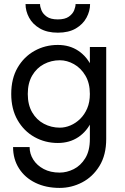

<svg xmlns="http://www.w3.org/2000/svg" viewBox="-20 -690 610 940"><path d="M456 -230Q456 -305 431.5 -358.5Q407 -412 364 -441Q321 -470 263 -470Q201 -470 149 -441Q97 -412 66 -358.5Q35 -305 35 -230H116Q116 -283 137.5 -320Q159 -357 195 -376Q231 -395 273 -395Q308 -395 342 -376Q376 -357 398 -320Q420 -283 420 -230ZM420 -230Q420 -190 407 -159.5Q394 -129 372.5 -108Q351 -87 325 -76Q299 -65 273 -65Q231 -65 195 -84Q159 -103 137.5 -140Q116 -177 116 -230H35Q35 -156 66 -102Q97 -48 149 -19Q201 10 263 10Q321 10 364 -19Q407 -48 431.5 -102Q456 -156 456 -230ZM44 30Q44 89 73 134.5Q102 180 153.5 205Q205 230 272 230Q330 230 382 203Q434 176 467 122.5Q500 69 500 -10V-460H420V-10Q420 48 397.5 84.5Q375 121 341 138Q307 155 272 155Q227 155 194 137.5Q161 120 143 91.5Q125 63 125 30ZM105 -670Q105 -636 122.5 -603.5Q140 -571 175.5 -550.5Q211 -530 263 -530Q316 -530 351 -550.5Q386 -571 403.5 -603.5Q421 -636 421 -670H350Q350 -657 343 -639.5Q336 -622 317 -608.5Q298 -595 263 -595Q228 -595 209 -608.5Q190 -622 183 -639.5Q176 -657 176 -670Z"/></svg>

Font: Jost* Book
Style: Regular
Weight: 400
Version: Version 3.000